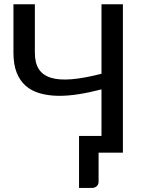

<svg xmlns="http://www.w3.org/2000/svg" viewBox="-20 -738 704 928"><path d="M574 0H456.5V140.5Q456.5 154 447.2 162.2Q438 170.5 423.5 170.5H362V-81H470.5V-306Q413 -291 359 -282.5Q305 -274 257.8 -275Q210.5 -276 171.2 -287.5Q132 -299 104 -323.5Q76 -348 60.5 -387.2Q45 -426.5 45 -483V-717.5H148.5V-482.5Q148.5 -434 167.5 -404.2Q186.5 -374.5 226 -362.2Q265.5 -350 326.2 -355Q387 -360 470.5 -381.5V-717.5H574Z"/></svg>

Font: Lato Medium
Style: Regular
Weight: 500
Designer: Lukasz Dziedzic
Foundry: tyPoland Lukasz Dziedzic
Version: Version 2.006; 2014-01-15